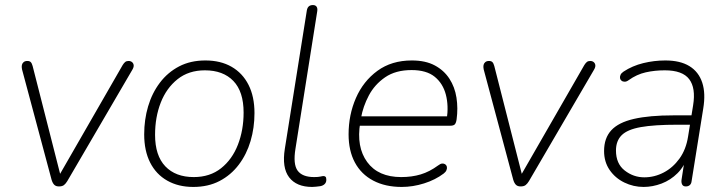

<svg xmlns="http://www.w3.org/2000/svg" viewBox="-20 -731 2873 759"><path d="M213 6Q201 6 194.5 -0.5Q188 -7 184 -20L67 -457Q65 -467 66.5 -474Q68 -481 73.5 -485.5Q79 -490 88 -490Q97 -490 101.5 -485.5Q106 -481 109 -470L225 -15H201L465 -474Q470 -482 475 -486Q480 -490 488 -490Q497 -490 502.5 -485Q508 -480 508.5 -472.5Q509 -465 503 -455L246 -15Q240 -5 233 0.5Q226 6 213 6Z M744 8Q685 8 641 -17Q597 -42 573.5 -88.5Q550 -135 550 -200Q550 -258 565.5 -310.5Q581 -363 612 -404Q643 -445 688 -468.5Q733 -492 792 -492Q852 -492 895.5 -467Q939 -442 962.5 -395.5Q986 -349 986 -284Q986 -226 970.5 -173.5Q955 -121 924 -80Q893 -39 848 -15.5Q803 8 744 8ZM746 -31Q810 -31 854 -66Q898 -101 920.5 -159Q943 -217 943 -286Q943 -369 902.5 -411Q862 -453 790 -453Q726 -453 682 -418Q638 -383 615.5 -325.5Q593 -268 593 -198Q593 -116 633.5 -73.5Q674 -31 746 -31Z M1214 8Q1152 8 1123 -30Q1094 -68 1106 -143L1193 -690Q1195 -701 1201 -706Q1207 -711 1217 -711Q1227 -711 1231.5 -704.5Q1236 -698 1234 -686L1148 -143Q1138 -82 1156.5 -56.5Q1175 -31 1222 -31Q1238 -31 1246.5 -33Q1255 -35 1259 -35Q1264 -35 1267 -32Q1270 -29 1270 -20Q1270 -10 1263.5 -3.5Q1257 3 1246 5Q1239 6 1229.5 7Q1220 8 1214 8Z M1568 8Q1503 8 1455.5 -17Q1408 -42 1383 -88.5Q1358 -135 1358 -200Q1358 -277 1387 -343.5Q1416 -410 1472 -451Q1528 -492 1608 -492Q1662 -492 1698.5 -472.5Q1735 -453 1756.5 -420Q1778 -387 1784.5 -345Q1791 -303 1785 -259Q1783 -245 1778 -239.5Q1773 -234 1760 -234H1387L1393 -271H1765L1746 -259Q1754 -313 1742.5 -357Q1731 -401 1698.5 -427.5Q1666 -454 1607 -454Q1544 -454 1502.5 -425.5Q1461 -397 1438 -353.5Q1415 -310 1407 -264L1404 -246Q1388 -150 1431.5 -90.5Q1475 -31 1566 -31Q1608 -31 1643 -41.5Q1678 -52 1712 -77Q1721 -84 1728 -84.5Q1735 -85 1740 -81.5Q1745 -78 1746.5 -72Q1748 -66 1745 -58.5Q1742 -51 1734 -45Q1701 -20 1656.5 -6Q1612 8 1568 8Z M2038 6Q2026 6 2019.5 -0.5Q2013 -7 2009 -20L1892 -457Q1890 -467 1891.5 -474Q1893 -481 1898.5 -485.5Q1904 -490 1913 -490Q1922 -490 1926.5 -485.5Q1931 -481 1934 -470L2050 -15H2026L2290 -474Q2295 -482 2300 -486Q2305 -490 2313 -490Q2322 -490 2327.5 -485Q2333 -480 2333.5 -472.5Q2334 -465 2328 -455L2071 -15Q2065 -5 2058 0.5Q2051 6 2038 6Z M2524 8Q2484 8 2448 -9.5Q2412 -27 2390 -59Q2368 -91 2368 -134Q2368 -185 2396.5 -216Q2425 -247 2486 -261Q2547 -275 2643 -275H2724L2718 -238H2659Q2566 -238 2513 -228.5Q2460 -219 2437.5 -196.5Q2415 -174 2415 -136Q2415 -84 2449.5 -57Q2484 -30 2527 -30Q2567 -30 2603.5 -49Q2640 -68 2666 -104Q2692 -140 2700 -191L2720 -315Q2731 -383 2704.5 -418Q2678 -453 2608 -453Q2568 -453 2532.5 -445Q2497 -437 2465 -414Q2457 -408 2449.5 -408Q2442 -408 2437 -412Q2432 -416 2431 -422Q2430 -428 2433 -435Q2436 -442 2445 -448Q2480 -471 2523 -481.5Q2566 -492 2610 -492Q2669 -492 2705.5 -469.5Q2742 -447 2756 -404.5Q2770 -362 2760 -302L2714 -15Q2713 -5 2707 0.5Q2701 6 2691 6Q2681 6 2677 -1Q2673 -8 2674 -19L2689 -116H2699Q2686 -74 2658.5 -46.5Q2631 -19 2595.5 -5.5Q2560 8 2524 8Z"/></svg>

Font: Nunito ExtraLight ExtraLight
Style: Italic
Weight: 250
Italic angle: -9°
Version: Version 3.602